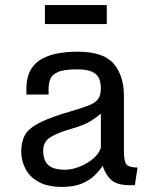

<svg xmlns="http://www.w3.org/2000/svg" viewBox="-20 -733 612 764"><path d="M227.1 10.7Q169.9 10.7 134 -9Q98.1 -28.8 81.3 -61.3Q64.5 -93.8 64.5 -130.9Q64.5 -169.9 79.8 -196.5Q95.2 -223.1 137.9 -244.9Q180.7 -266.6 263.2 -290.5Q306.2 -303.2 332 -313Q357.9 -322.8 369.6 -337.9Q381.3 -353 381.3 -381.3Q381.3 -402.3 374.8 -419.4Q368.2 -436.5 347.9 -446.8Q327.6 -457 286.1 -457Q234.4 -457 210.4 -446.3Q186.5 -435.5 179.9 -418.2Q173.3 -400.9 173.3 -379.9V-356.9H85V-380.4Q85 -457 136.2 -492.2Q187.5 -527.3 289.1 -527.3Q391.6 -527.3 432.4 -479.5Q473.1 -431.6 473.1 -351.6V-130.9Q473.1 -89.8 483.6 -78.1Q494.1 -66.4 527.3 -66.4L516.6 3.9H498Q446.3 3.9 423.3 -16.4Q400.4 -36.6 388.7 -73.2Q377.4 -55.7 357.7 -36.1Q337.9 -16.6 306.4 -2.9Q274.9 10.7 227.1 10.7ZM238.3 -57.6Q266.1 -57.6 296.4 -69.6Q326.7 -81.5 350.3 -101.3Q374 -121.1 381.3 -145V-281.2Q370.6 -270.5 344 -253.2Q317.4 -235.8 268.1 -221.7Q208 -204.6 179.9 -186.5Q151.9 -168.5 151.9 -133.8Q151.9 -94.7 172.1 -76.2Q192.4 -57.6 238.3 -57.6ZM158.7 -712.9H404.8V-637.2H158.7Z"/></svg>

Font: Monda
Style: Regular
Weight: 400
Designer: Vernon Adams
Foundry: Vernon Adams
Version: Version 2.100; ttfautohint (v1.8.3)